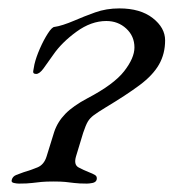

<svg xmlns="http://www.w3.org/2000/svg" viewBox="-20 -434 413 457"><path d="M25 3Q20 3 13 1.5Q6 0 8 -6Q10 -14 18.5 -17.5Q27 -21 36 -24Q53 -29 69 -35.5Q85 -42 91 -62L109 -120Q117 -144 135.5 -163Q154 -182 188 -200Q251 -233 275.5 -264.5Q300 -296 300 -321Q300 -348 280.5 -366Q261 -384 233 -384Q197 -384 162 -358.5Q127 -333 107 -304Q93 -284 83.5 -271Q74 -258 66 -258Q58 -258 59 -264.5Q60 -271 62 -281Q66 -298 75 -318.5Q84 -339 94 -354.5Q104 -370 110 -370Q118 -371 130.5 -375Q143 -379 157 -385Q180 -395 206.5 -404.5Q233 -414 264 -414Q314 -414 343.5 -391Q373 -368 373 -338Q373 -306 358.5 -280.5Q344 -255 312.5 -231.5Q281 -208 231 -178Q213 -167 203.5 -160Q194 -153 189 -144.5Q184 -136 178 -118L161 -62Q155 -42 167 -35.5Q179 -29 192 -24Q200 -21 206 -17.5Q212 -14 210 -6Q208 0 200 1.5Q192 3 187 3Q168 3 156.5 1.5Q145 0 135 -1Q125 -2 107 -2Q90 -2 79 -1Q68 0 56.5 1.5Q45 3 25 3Z"/></svg>

Font: EB Garamond
Style: Italic
Weight: 400
Italic angle: -17.2°
Designer: Georg Duffner and Octavio Pardo
Foundry: Georg Duffner
Version: Version 1.001